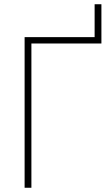

<svg xmlns="http://www.w3.org/2000/svg" viewBox="-20 -885 526 905"><path d="M96 0V-710H426V-865H458V-680H128V0Z"/></svg>

Font: Geist Thin
Style: Regular
Weight: 400
Designer: Basement.studio, Andrés Briganti, Mateo Zaragoza
Foundry: Basement.studio, Vercel, Andrés Briganti, Guido Ferreyra, Mateo Zaragoza
Version: Version 1.401